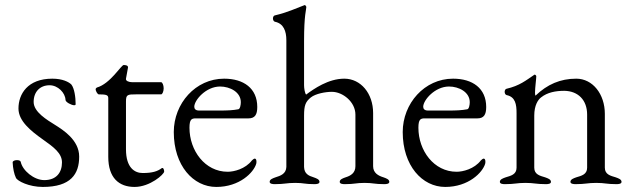

<svg xmlns="http://www.w3.org/2000/svg" viewBox="-20 -725 2500 759"><path d="M176 -388C209 -388 238 -358 239 -330C239 -321 263 -309 273 -309C277 -309 279 -310 279 -313C279 -341 274 -376 262 -391C252 -401 227 -414 187 -414C89 -414 53 -353 53 -296C53 -247 101 -208 149 -174C193 -143 225 -119 225 -83C225 -43 203 -13 155 -13C114 -13 69 -51 62 -85C61 -90 54 -92 47 -92C39 -92 30 -89 30 -83C31 -60 36 -36 43 -22C49 -9 95 14 149 14C260 14 293 -37 293 -106C293 -172 228 -212 198 -231C166 -251 113 -282 113 -322C113 -362 138 -388 176 -388Z M512 14C573 14 629 -36 629 -47C629 -55 625 -64 619 -60C603 -48 583 -41 544 -41C513 -41 478 -61 478 -135V-324C478 -351 484 -352 518 -352H617C622 -352 627 -364 627 -376C627 -388 622 -400 617 -400H503C490 -400 476 -405 478 -414L486 -458C487 -467 475 -468 469 -468C459 -468 416 -394 363 -379C361 -378 358 -375 358 -372C358 -365 366 -352 370 -352C401 -352 408 -349 408 -337V-105C408 -22 450 14 512 14Z M850 -383C889 -383 932 -361 932 -321C932 -310 929 -294 922 -293C901 -289 878 -288 849 -288H767C753 -288 748 -295 748 -303C748 -329 794 -383 850 -383ZM866 -414C753 -414 667 -316 667 -203C667 -70 744 14 835 14C927 14 983 -43 993 -78C995 -86 994 -98 987 -98C984 -98 979 -94 976 -91C950 -57 905 -46 880 -46C790 -46 729 -130 729 -220C729 -254 738 -257 754 -257H962C988 -257 997 -272 997 -302C997 -376 943 -414 866 -414Z M1455 -68V-278C1455 -356 1406 -414 1341 -414C1278 -414 1221 -374 1190 -351C1185 -357 1182 -376 1182 -388V-562C1182 -669 1191 -686 1191 -698C1189 -701 1188 -705 1184 -705C1184 -705 1183 -704 1182 -704C1150 -692 1117 -676 1066 -664C1062 -663 1059 -658 1059 -652C1059 -646 1062 -640 1067 -639C1101 -632 1112 -602 1112 -566V-65C1111 -38 1089 -30 1069 -24C1058 -20 1046 -16 1046 -6C1046 2 1059 3 1066 3C1106 3 1112 -2 1147 -2C1182 -2 1183 3 1223 3C1231 3 1243 2 1243 -6C1243 -16 1231 -20 1220 -24C1200 -30 1183 -38 1182 -65V-268C1182 -309 1188 -323 1209 -340C1228 -355 1267 -362 1292 -362C1335 -362 1385 -322 1385 -272V-68C1385 -41 1366 -30 1346 -24C1335 -20 1323 -16 1323 -6C1323 2 1335 3 1343 3C1383 3 1386 -2 1421 -2C1456 -2 1459 3 1499 3C1507 3 1519 2 1519 -6C1519 -16 1507 -20 1496 -24C1476 -30 1455 -41 1455 -68Z M1755 -383C1794 -383 1837 -361 1837 -321C1837 -310 1834 -294 1827 -293C1806 -289 1783 -288 1754 -288H1672C1658 -288 1653 -295 1653 -303C1653 -329 1699 -383 1755 -383ZM1771 -414C1658 -414 1572 -316 1572 -203C1572 -70 1649 14 1740 14C1832 14 1888 -43 1898 -78C1900 -86 1899 -98 1892 -98C1889 -98 1884 -94 1881 -91C1855 -57 1810 -46 1785 -46C1695 -46 1634 -130 1634 -220C1634 -254 1643 -257 1659 -257H1867C1893 -257 1902 -272 1902 -302C1902 -376 1848 -414 1771 -414Z M2211 -366C2265 -365 2301 -330 2301 -272V-62C2301 -35 2278 -30 2258 -24C2247 -20 2235 -16 2235 -6C2235 2 2248 3 2255 3C2295 3 2302 -2 2337 -2C2372 -2 2377 3 2417 3C2425 3 2437 2 2437 -6C2437 -16 2425 -20 2414 -24C2394 -30 2371 -35 2371 -62V-275C2371 -353 2323 -414 2258 -414C2195 -414 2143.5 -391.5 2097 -347C2095.6 -348.4 2095 -353 2095 -359C2095 -378 2100 -414 2100 -423C2100 -427 2096 -430 2093 -430C2059 -407 2034 -386 1982 -374C1978 -373 1975 -368 1975 -362C1975 -356 1978 -350 1983 -349C2017 -342 2022.2 -313 2022 -277V-62C2022 -35 1999 -30 1979 -24C1968 -20 1956 -16 1956 -6C1956 2 1968 3 1976 3C2016 3 2022 -2 2057 -2C2092 -2 2098 3 2138 3C2146 3 2158 2 2158 -6C2158 -16 2146 -20 2135 -24C2115 -30 2092 -35 2092 -62V-268C2092 -309 2107 -331 2119 -340C2144 -360 2177 -366 2211 -366Z"/></svg>

Font: EB Garamond 12
Style: Regular
Weight: 400
Version: Version 0.016+